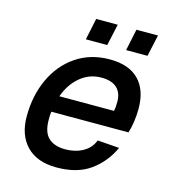

<svg xmlns="http://www.w3.org/2000/svg" viewBox="-108 -801 816 903"><g transform="rotate(15 300.0 -349.5)"><path d="M249 12Q154 12 103 -40.5Q52 -93 52 -184Q52 -285 89.5 -366.5Q127 -448 197 -496Q267 -544 362 -544Q454 -544 502.5 -495Q551 -446 551 -354Q551 -323 546.5 -292Q542 -261 534 -235H158Q156 -216 156 -196Q156 -134 185 -107.5Q214 -81 267 -81Q315 -81 352 -101.5Q389 -122 404 -161L510 -153Q477 -80 413.5 -34Q350 12 249 12ZM345 -451Q287 -451 242.5 -414Q198 -377 176 -315H442Q444 -324 445 -334Q446 -344 446 -360Q446 -404 420.5 -427.5Q395 -451 345 -451ZM227 -606 249 -711H354L331 -606ZM423 -606 445 -711H550L527 -606Z"/></g></svg>

Font: Geist Mono Medium
Style: Italic
Weight: 500
Italic angle: -12°
Monospace: yes
Designer: Basement.studio, Andrés Briganti, Mateo Zaragoza
Foundry: Basement.studio, Vercel, Andrés Briganti, Guido Ferreyra, Mateo Zaragoza
Version: Version 1.500; ttfautohint (v1.8.4.7-5d5b)